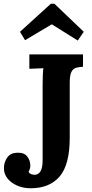

<svg xmlns="http://www.w3.org/2000/svg" viewBox="-20 -991 491 1027"><path d="M144 16Q105 16 72.5 2Q40 -12 20.5 -36Q1 -60 1 -91Q1 -123 18.5 -148Q36 -173 70 -174Q108 -176 124.5 -155.5Q141 -135 142 -109Q143 -101 140.5 -91Q138 -81 133 -72Q138 -62 148.5 -59Q159 -56 164 -56Q185 -56 196.5 -74.5Q208 -93 208 -135V-536Q208 -563 209 -588Q210 -613 212 -626Q196 -625 172 -624.5Q148 -624 137 -623V-700H424V-634Q402 -633 386 -628Q370 -623 361.5 -605.5Q353 -588 353 -547V-254Q353 -110 299 -47Q245 16 144 16ZM396 -774 257 -861 114 -776 87 -821 252 -971H271L428 -821Z"/></svg>

Font: Lora
Style: Bold
Weight: 700
Designer: Olga Karpushina, Alexei Vanyashin (Cyrillic)
Foundry: Cyreal
Version: Version 3.006; ttfautohint (v1.8.4.7-5d5b);gftools[0.9.30]